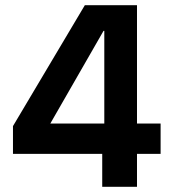

<svg xmlns="http://www.w3.org/2000/svg" viewBox="-20 -720 666 740"><path d="M374 0V-127H30V-234L307 -700H508V-244H599V-127H508V0ZM174 -244H382V-601H379Z"/></svg>

Font: DM Sans 36pt
Style: Bold
Weight: 700
Version: Version 4.004;gftools[0.9.30]